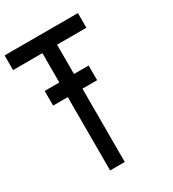

<svg xmlns="http://www.w3.org/2000/svg" viewBox="-212 -1017 1024 1134"><g transform="rotate(-30 300.0 -450.0)"><path d="M0 -800V-900H500V-800H300V-600H400V-500H300V0H200V-500H100V-600H200V-800Z"/></g></svg>

Font: Galmuri9 Regular
Style: Regular
Weight: 400
Designer: Lee Minseo (quiple)
Version: Version 2.399;hotconv 1.1.1;makeotfexe 2.6.0 DEVELOPMENT